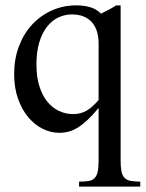

<svg xmlns="http://www.w3.org/2000/svg" viewBox="-20 -480 542 715"><path d="M274.4 214.8V196.3Q295.9 196.3 309.8 194.1Q323.7 191.9 332 183.6Q340.3 175.3 343.8 159.4Q347.2 143.6 347.2 115.7V-78.1Q325.7 -51.8 306.9 -34.2Q288.1 -16.6 270.8 -5.6Q253.4 5.4 236.1 10Q218.8 14.6 200.2 14.6Q169.4 14.6 139.6 0Q109.9 -14.6 85.9 -42.7Q62 -70.8 47.4 -111.6Q32.7 -152.3 32.7 -204.1Q32.7 -260.3 50.3 -307.1Q67.9 -354 99.1 -387.9Q130.4 -421.9 172.6 -440.9Q214.8 -460 263.7 -460Q291.5 -460 315.2 -453.4Q338.9 -446.8 356 -429.2Q370.6 -436.5 385 -443.8Q399.4 -451.2 412.1 -460H429.2V115.7Q429.2 141.1 432.1 157Q435.1 172.9 443.1 181.6Q451.2 190.4 465.6 193.4Q480 196.3 502.4 196.3V214.8ZM347.2 -318.8Q347.2 -342.8 341.1 -362.5Q335 -382.3 322.8 -396.5Q310.5 -410.6 291.7 -418.5Q272.9 -426.3 248 -426.3Q221.2 -426.3 197 -414.8Q172.9 -403.3 154.8 -380.1Q136.7 -356.9 126.2 -322Q115.7 -287.1 115.7 -239.7Q115.7 -193.4 126.7 -158.7Q137.7 -124 156.5 -101.1Q175.3 -78.1 200 -66.7Q224.6 -55.2 251.5 -55.2Q267.1 -55.2 279.8 -58.6Q292.5 -62 303.7 -68.6Q314.9 -75.2 325.4 -85Q335.9 -94.7 347.2 -107.4Z"/></svg>

Font: Doulos SIL CyrE
Style: Regular
Weight: 400
Designer: Walt Agee, Victor Gaultney, Peter Martin, Debbi Hosken, Becca Hirsbrunner
Foundry: SIL International
Version: Version 5.000